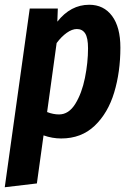

<svg xmlns="http://www.w3.org/2000/svg" viewBox="-38 -566 548 807"><path d="M87 -530H205L203 -475Q259 -546 337 -546Q398 -546 433 -499Q468 -452 468 -366Q468 -264 442 -177.5Q416 -91 360 -37.5Q304 16 219 16Q182 16 145 3L117 205L-18 221ZM332 -363Q332 -407 320 -425.5Q308 -444 285 -444Q265 -444 242.5 -428Q220 -412 200 -385L160 -95Q186 -85 210 -85Q251 -85 278.5 -129.5Q306 -174 319 -238.5Q332 -303 332 -363Z"/></svg>

Font: Fira Sans Compressed SemiBold
Style: Italic
Weight: 600
Width: 1
Italic angle: -8°
Designer: bBox Type GmbH & Carrois Corporate GbR & Edenspiekermann AG
Foundry: bBox Type GmbH & Carrois Corporate GbR & Edenspiekermann AG
Version: Version 4.301